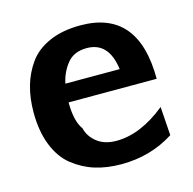

<svg xmlns="http://www.w3.org/2000/svg" viewBox="-80 -568 663 659"><g transform="rotate(-15 251.0 -238.5)"><path d="M28 -240Q28 -290 40 -332.5Q52 -375 77.5 -410.5Q103 -446 149.5 -466.5Q196 -487 260 -487Q466 -487 466 -242H153Q153 -175 176 -144Q183 -114 209.5 -93Q236 -72 278 -72Q364 -72 454 -145L461 -43Q378 10 274 10Q223 10 181 -3Q139 -16 103.5 -44Q68 -72 48 -122Q28 -172 28 -240ZM159 -307H352Q339 -406 261 -406Q215 -406 191 -376Q167 -346 159 -307Z"/></g></svg>

Font: Coval
Style: ExtraBold
Weight: 800
Foundry: Context Ltd
Version: Version 001.000